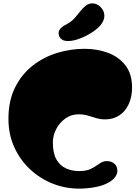

<svg xmlns="http://www.w3.org/2000/svg" viewBox="-20 -1103 816 1137"><path d="M448 14Q366 14 291 -16Q216 -46 157 -101.5Q98 -157 64 -232.5Q30 -308 30 -399Q30 -506 69 -584.5Q108 -663 173 -714Q238 -765 318 -789.5Q398 -814 480 -814Q556 -814 620 -790Q684 -766 723 -715.5Q762 -665 762 -585Q762 -530 742.5 -487Q723 -444 687 -420Q651 -396 603 -396Q575 -396 550.5 -403.5Q526 -411 500.5 -418.5Q475 -426 445 -426Q401 -426 366.5 -401Q332 -376 312.5 -338Q293 -300 293 -260Q293 -196 314 -159Q335 -122 370.5 -106Q406 -90 448 -90Q491 -90 516 -102Q541 -114 572 -136Q592 -150 616 -149Q640 -148 657.5 -133.5Q675 -119 675 -91Q675 -72 659.5 -51.5Q644 -31 607 -14Q579 -1 535.5 6.5Q492 14 448 14ZM383 -860Q360 -860 347.5 -868.5Q335 -877 331 -888Q327 -899 327 -906Q327 -923 340.5 -936.5Q354 -950 377 -961Q402 -974 420 -994Q438 -1014 454 -1034.5Q470 -1055 487.5 -1069Q505 -1083 527 -1083Q555 -1083 576.5 -1060.5Q598 -1038 598 -1010Q598 -965 542 -923Q507 -897 462.5 -878.5Q418 -860 383 -860Z"/></svg>

Font: Matemasie
Style: Regular
Weight: 400
Designer: Adam Yeo
Version: Version 1.001; ttfautohint (v1.8.4.7-5d5b)